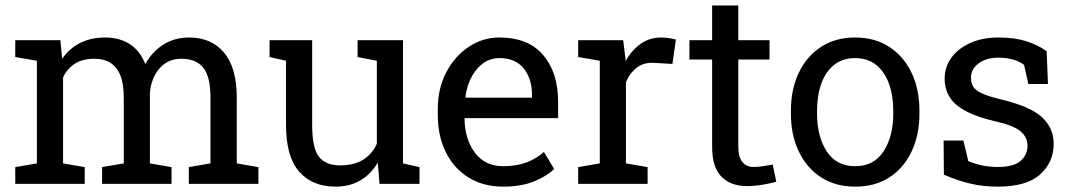

<svg xmlns="http://www.w3.org/2000/svg" viewBox="-20 -676 3938 706"><path d="M36.1 0V-61.5L115.7 -75.2V-452.6L36.1 -466.3V-528.3H202.1L208.5 -459.5Q233.9 -497.1 273.9 -517.6Q314 -538.1 366.7 -538.1Q419.4 -538.1 457.3 -513.7Q495.1 -489.3 514.2 -440.4Q539.1 -485.4 580.1 -511.7Q621.1 -538.1 675.8 -538.1Q756.8 -538.1 803.7 -482.7Q850.6 -427.2 850.6 -315.9V-75.2L930.2 -61.5V0H674.3V-61.5L753.9 -75.2V-316.9Q753.9 -395 727.1 -427.5Q700.2 -460 647.5 -460Q597.2 -460 566.7 -424.6Q536.1 -389.2 531.2 -335.4V-75.2L610.8 -61.5V0H355.5V-61.5L435.1 -75.2V-316.9Q435.1 -391.1 407.5 -425.5Q379.9 -460 327.6 -460Q283.7 -460 255.4 -441.9Q227.1 -423.8 211.9 -391.1V-75.2L291.5 -61.5V0Z M1214.4 10.3Q1128.4 10.3 1080.1 -44.9Q1031.7 -100.1 1031.7 -216.8V-452.6L971.2 -466.3V-528.3H1127.9V-215.8Q1127.9 -131.3 1152.8 -99.6Q1177.7 -67.9 1230.5 -67.9Q1281.7 -67.9 1315.2 -88.6Q1348.6 -109.4 1365.7 -147.5V-452.6L1294.9 -466.3V-528.3H1461.9V-75.2L1522.5 -61.5V0H1375.5L1369.1 -78.1Q1344.2 -35.6 1304.9 -12.7Q1265.6 10.3 1214.4 10.3Z M1830.6 10.3Q1757.3 10.3 1703.1 -23.2Q1648.9 -56.6 1619.4 -116.2Q1589.8 -175.8 1589.8 -253.9V-275.4Q1589.8 -350.6 1620.8 -409.9Q1651.9 -469.2 1703.4 -503.7Q1754.9 -538.1 1815.9 -538.1Q1922.4 -538.1 1977.3 -473.6Q2032.2 -409.2 2032.2 -301.8V-241.7H1689.5L1688 -239.3Q1689.5 -163.1 1726.6 -114Q1763.7 -64.9 1830.6 -64.9Q1879.4 -64.9 1916.3 -78.9Q1953.1 -92.8 1980 -117.2L2017.6 -54.7Q1989.3 -27.3 1942.6 -8.5Q1896 10.3 1830.6 10.3ZM1692.4 -316.9H1936V-329.6Q1936 -386.2 1905.8 -424.3Q1875.5 -462.4 1815.9 -462.4Q1767.6 -462.4 1733.4 -421.6Q1699.2 -380.9 1691.4 -319.3Z M2106 0V-61.5L2185.5 -75.2V-452.6L2106 -466.3V-528.3H2271.5L2279.8 -460.9L2280.8 -451.7Q2303.2 -492.2 2336.2 -515.1Q2369.1 -538.1 2411.6 -538.1Q2426.8 -538.1 2442.6 -535.4Q2458.5 -532.7 2465.3 -530.3L2452.6 -440.9L2385.7 -444.8Q2347.7 -447.3 2321.8 -427.5Q2295.9 -407.7 2281.7 -374.5V-75.2L2361.3 -61.5V0Z M2726.1 8.3Q2667.5 8.3 2633.1 -26.1Q2598.6 -60.5 2598.6 -136.2V-457H2515.1V-528.3H2598.6V-655.8H2694.8V-528.3H2809.6V-457H2694.8V-136.2Q2694.8 -98.1 2710 -80.1Q2725.1 -62 2750.5 -62Q2767.6 -62 2788.6 -65.2Q2809.6 -68.4 2821.3 -70.8L2834.5 -7.8Q2813.5 -1.5 2783 3.4Q2752.4 8.3 2726.1 8.3Z M3125 10.3Q3051.8 10.3 2998.8 -24.2Q2945.8 -58.6 2917 -119.4Q2888.2 -180.2 2888.2 -258.3V-269Q2888.2 -347.2 2917 -408Q2945.8 -468.8 2998.8 -503.4Q3051.8 -538.1 3124 -538.1Q3197.3 -538.1 3250.2 -503.4Q3303.2 -468.8 3332 -408.2Q3360.8 -347.7 3360.8 -269V-258.3Q3360.8 -179.7 3332 -118.9Q3303.2 -58.1 3250.5 -23.9Q3197.8 10.3 3125 10.3ZM3125 -64.9Q3193.4 -64.9 3229 -119.6Q3264.6 -174.3 3264.6 -258.3V-269Q3264.6 -324.7 3248.8 -368.4Q3232.9 -412.1 3201.7 -437.3Q3170.4 -462.4 3124 -462.4Q3078.1 -462.4 3046.9 -437.3Q3015.6 -412.1 3000 -368.4Q2984.4 -324.7 2984.4 -269V-258.3Q2984.4 -174.3 3019.8 -119.6Q3055.2 -64.9 3125 -64.9Z M3648.9 10.3Q3595.7 10.3 3549.3 -0.5Q3502.9 -11.2 3450.7 -33.7L3449.7 -159.2H3522.5L3540.5 -83.5Q3592.3 -62 3648.9 -62Q3707.5 -62 3732.9 -84.5Q3758.3 -106.9 3758.3 -140.1Q3758.3 -171.4 3732.7 -193.1Q3707 -214.8 3639.6 -230Q3543.9 -252 3498.8 -288.8Q3453.6 -325.7 3453.6 -387.2Q3453.6 -430.2 3478.5 -464.1Q3503.4 -498 3547.9 -518.1Q3592.3 -538.1 3651.4 -538.1Q3711.4 -538.1 3754.2 -524.4Q3796.9 -510.7 3828.6 -487.8L3833.5 -367.2H3761.2L3745.6 -437.5Q3728.5 -450.2 3705.1 -457Q3681.6 -463.9 3651.4 -463.9Q3606.4 -463.9 3578.4 -442.9Q3550.3 -421.9 3550.3 -390.1Q3550.3 -371.6 3558.3 -357.9Q3566.4 -344.2 3589.4 -333.3Q3612.3 -322.3 3656.7 -311.5Q3767.1 -285.6 3810.8 -245.6Q3854.5 -205.6 3854.5 -147Q3854.5 -80.1 3804.9 -34.9Q3755.4 10.3 3648.9 10.3Z"/></svg>

Font: Roboto Slab
Style: Regular
Weight: 400
Designer: Google
Version: Version 2.000; ttfautohint (v1.8.1.43-b0c9)